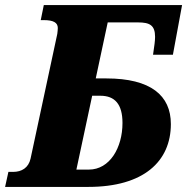

<svg xmlns="http://www.w3.org/2000/svg" viewBox="-57 -734 735 754"><path d="M-37 0H290C507 0 614 -100 614 -247C614 -359 535 -426 361 -426H319L366 -646H485C531 -646 552 -635 552 -589C552 -581 551 -570 550 -562L544 -519H622L658 -714H115L103 -655H115C153 -655 170 -645 170 -624C170 -618 169 -609 168 -601L63 -111C55 -75 28 -59 -5 -59H-24ZM337 -358C394 -358 424 -325 424 -251C424 -154 374 -68 292 -68H243L305 -358Z"/></svg>

Font: Noto Serif SemiCondensed Black
Style: Italic
Weight: 900
Width: 4
Italic angle: -12°
Designer: Monotype Design Team
Foundry: Monotype Imaging Inc.
Version: Version 2.014